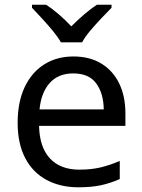

<svg xmlns="http://www.w3.org/2000/svg" viewBox="-20 -786 604 816"><path d="M292 -546Q361 -546 410.5 -516Q460 -486 486.5 -431.5Q513 -377 513 -304V-251H146Q148 -160 192.5 -112.5Q237 -65 317 -65Q368 -65 407.5 -74.5Q447 -84 489 -102V-25Q448 -7 408 1.5Q368 10 313 10Q237 10 178.5 -21Q120 -52 87.5 -113.5Q55 -175 55 -264Q55 -352 84.5 -415Q114 -478 167.5 -512Q221 -546 292 -546ZM291 -474Q228 -474 191.5 -433.5Q155 -393 148 -321H421Q420 -389 389 -431.5Q358 -474 291 -474ZM239 -606Q226 -629 204 -655.5Q182 -682 158 -708Q134 -734 116 -753V-766H176Q202 -749 230 -725Q258 -701 283 -674Q310 -701 338 -725Q366 -749 392 -766H454V-753Q435 -734 410.5 -708Q386 -682 363.5 -655.5Q341 -629 329 -606Z"/></svg>

Font: Noto Sans Deseret
Style: Regular
Weight: 400
Designer: Monotype Design Team
Foundry: Monotype Imaging Inc.
Version: Version 2.001; ttfautohint (v1.8.4.7-5d5b)